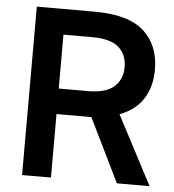

<svg xmlns="http://www.w3.org/2000/svg" viewBox="-51 -747 722 795"><g transform="rotate(5 310.0 -350.0)"><path d="M335 -264H190V0H70V-700H311Q451 -700 515.5 -642Q580 -584 580 -482Q580 -412 548 -361.5Q516 -311 450 -286L600 0H464ZM190 -594V-370H311Q386 -370 420 -400.5Q454 -431 454 -482Q454 -534 420 -564Q386 -594 311 -594Z"/></g></svg>

Font: PT Root UI Web Bold
Style: Regular
Weight: 700
Designer: Vitaly Kuzmin
Foundry: ParaType Ltd.
Version: Version 1.000W